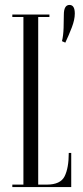

<svg xmlns="http://www.w3.org/2000/svg" viewBox="-20 -759 336 779"><path d="M231.5 -592Q237 -614.5 238 -645.5Q239 -676.5 239 -699Q239 -739 262 -739Q283.5 -739 283.5 -704Q283.5 -679 271.2 -647.2Q259 -615.5 245 -586ZM30 0V-10H75V-690H30V-700H180.5V-690H135V-10H170Q225.5 -10 242.2 -43.8Q259 -77.5 259 -138.5H269V0Z"/></svg>

Font: Imbue 100pt Light
Style: Regular
Weight: 300
Designer: Tyler Finck
Foundry: Etcetera Type Company
Version: Version 1.102; ttfautohint (v1.8.3)